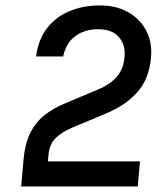

<svg xmlns="http://www.w3.org/2000/svg" viewBox="-20 -670 572 690"><path d="M154.5 -115 152 -90H483L475 0H56L65 -101.5Q70.5 -156 89.2 -193.2Q108 -230.5 139.5 -255.8Q171 -281 215 -299L335 -349.5Q377.5 -367.5 401 -395.8Q424.5 -424 427.5 -465.5Q432 -508.5 407.2 -536.8Q382.5 -565 332.5 -565Q284.5 -565 250.8 -540.2Q217 -515.5 207 -467H109.5Q117.5 -527.5 148.8 -568.2Q180 -609 229.5 -629.8Q279 -650.5 339.5 -650.5Q397 -650.5 440 -626.5Q483 -602.5 505.5 -559.8Q528 -517 522.5 -461Q515.5 -386.5 474.5 -339.8Q433.5 -293 363 -263L240 -211.5Q199 -194 178.2 -172Q157.5 -150 154.5 -115Z"/></svg>

Font: Karla Medium
Style: Italic
Weight: 500
Italic angle: -8°
Designer: Jonathan Pinhorn
Version: Version 2.001